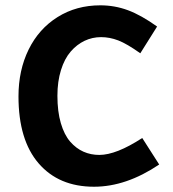

<svg xmlns="http://www.w3.org/2000/svg" viewBox="-20 -690 654 725"><path d="M335 15.1Q202.1 15.1 126 -73Q49.8 -161.1 49.8 -326.2Q49.8 -424.8 88.1 -502.9Q126.5 -581.1 197.3 -625.5Q268.1 -669.9 358.9 -669.9Q413.1 -669.9 463.1 -651.4Q513.2 -632.8 573.2 -589.8L509.8 -488.8Q459 -524.9 426.5 -537.4Q394 -549.8 361.8 -549.8Q328.6 -549.8 299.3 -535.9Q270 -522 246.8 -495.1Q223.6 -468.3 210.2 -425.3Q196.8 -382.3 196.8 -328.1Q196.8 -269 209.7 -224.9Q222.7 -180.7 245.1 -155Q267.6 -129.4 295.2 -117.2Q322.8 -105 355 -105Q418.9 -105 517.1 -168.9L581.1 -68.8Q456.5 15.1 335 15.1Z"/></svg>

Font: IntelOne Mono Bold
Style: Regular
Weight: 700
Designer: Fred Shallcrass
Foundry: Frere-Jones Type LLC
Version: Version 1.200;hotconv 1.1.0;makeotfexe 2.6.0;FJTRelease1.2